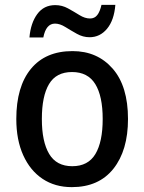

<svg xmlns="http://www.w3.org/2000/svg" viewBox="-20 -759 593 789"><path d="M506 -270Q506 -141 446 -65.5Q386 10 275 10Q206 10 155 -24Q104 -58 75.5 -121Q47 -184 47 -270Q47 -403 107 -476Q167 -549 278 -549Q380 -549 443 -477Q506 -405 506 -270ZM152 -270Q152 -177 182 -126.5Q212 -76 277 -76Q342 -76 372 -126Q402 -176 402 -270Q402 -364 371.5 -413.5Q341 -463 276 -463Q211 -463 181.5 -413.5Q152 -364 152 -270ZM101 -605Q106 -664 133 -701Q160 -738 207 -738Q235 -738 259.5 -724.5Q284 -711 306.5 -697Q329 -683 350 -683Q369 -683 380 -697.5Q391 -712 397 -739H454Q449 -676 420 -641Q391 -606 348 -606Q321 -606 296 -620Q271 -634 248.5 -648Q226 -662 206 -662Q169 -662 158 -605Z"/></svg>

Font: Noto Sans Gujarati UI SemiCondensed Medium
Style: Regular
Weight: 500
Width: 4
Designer: Jelle Bosma - Monotype Design Team, Universal Thirst
Foundry: Monotype Imaging Inc.
Version: Version 2.106; ttfautohint (v1.8.4.7-5d5b)